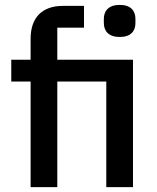

<svg xmlns="http://www.w3.org/2000/svg" viewBox="-20 -764 641 784"><path d="M105 0H214V-431H414V0H523V-520H214V-651H323V-740H237C150 -740 105 -690 105 -606V-520H26V-431H105ZM469 -613C514 -613 533 -637 533 -670V-687C533 -720 514 -744 469 -744C424 -744 404 -720 404 -687V-670C404 -637 424 -613 469 -613Z"/></svg>

Font: IBM Plex Thai Looped Medium
Style: Regular
Weight: 500
Designer: Mike Abbink, Paul van der Laan, Pieter van Rosmalen, Ben Mitchell, Mark Frömberg
Foundry: Bold Monday
Version: Version 1.0